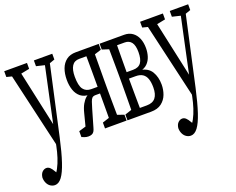

<svg xmlns="http://www.w3.org/2000/svg" viewBox="-140 -806 1649 1342"><g transform="rotate(-20 685.0 -135.0)"><path d="M59.1 299.8Q41.5 299.8 26.1 289.8Q10.7 279.8 2 261.2Q-6.8 242.7 -6.8 220.2Q-3.4 193.4 10.7 179.9Q24.9 166.5 41.5 166.5Q55.7 166.5 67.4 177Q79.1 187.5 93.3 212.4L115.2 251L87.4 278.3L68.4 251Q91.8 231 109.1 198.7Q126.5 166.5 139.2 127Q151.9 87.4 160.2 45.9L170.9 -9.8L173.3 -18.6L236.8 -316.9L291 -569.8H328.1L203.1 -3.4Q179.7 102.5 157.2 169.7Q134.8 236.8 111.1 268.3Q87.4 299.8 59.1 299.8ZM169.9 63.5 23.4 -569.8H90.8L195.8 -86.4L200.7 -62.5ZM-3.4 -526.9V-569.8H166V-525.9L82.5 -509.3H64.9ZM217.3 -526.9V-569.8H354V-526.9L304.2 -509.3H291Z M512.7 -523.4H682.6V-480L608.4 -456.5L602.5 -471.7H518.6Q481.9 -471.7 464.4 -444.1Q446.8 -416.5 446.8 -364.3Q446.8 -298.3 466.8 -271.2Q486.8 -244.1 525.4 -244.1H602.5V-194.8H540Q522.5 -194.8 513.9 -186.5Q505.4 -178.2 499.5 -159.9Q493.7 -141.6 484.4 -111.8L447.8 14.2Q443.4 30.8 437.3 40.8Q431.2 50.8 420.7 55.4Q410.2 60.1 394.5 60.1Q379.4 60.1 366 54.9Q352.5 49.8 346.2 46.9V3.4L420.4 -18.6L388.7 24.9L421.9 -103.5Q431.2 -141.1 445.3 -166Q459.5 -190.9 476.6 -205.6Q493.7 -220.2 511.2 -225.1L505.9 -211.4Q461.9 -211.4 436 -231.9Q410.2 -252.4 398.4 -287.1Q386.7 -321.8 386.7 -362.3Q386.7 -409.2 400.1 -445.3Q413.6 -481.4 441.4 -502.4Q469.2 -523.4 512.7 -523.4ZM571.3 46.9Q572.3 19.5 572.5 -25.1Q572.8 -69.8 572.8 -118.7Q572.8 -167.5 572.8 -206.1V-271.5Q572.8 -310.1 572.8 -358.9Q572.8 -407.7 572.3 -452.6Q571.8 -497.6 571.3 -523.4H633.8Q632.8 -496.6 632.8 -452.1Q632.8 -407.7 632.3 -358.9Q631.8 -310.1 631.8 -271.5V-206.1Q631.8 -167.5 632.3 -118.7Q632.8 -69.8 633.3 -25.4Q633.8 19 633.8 46.9ZM522 46.9V3.4L596.2 -21H612.8L682.6 3.4V46.9Z M689 47.4V4.4L763.2 -20L769 -4.4H851.6Q895.5 -4.4 916.5 -30.5Q937.5 -56.6 937.5 -107.4Q937.5 -146 928.5 -171.6Q919.4 -197.3 899.7 -210.2Q879.9 -223.1 848.1 -223.1H769V-271H846.7Q887.7 -271 906 -296.6Q924.3 -322.3 924.3 -375Q924.3 -424.8 906.7 -447.8Q889.2 -470.7 856.9 -470.7H769L763.2 -455.1L689 -479V-522.5H871.6Q907.2 -522.5 932.4 -504.6Q957.5 -486.8 970.5 -455.6Q983.4 -424.3 983.4 -383.3Q983.4 -350.6 974.1 -321.5Q964.8 -292.5 944.8 -272.5Q924.8 -252.4 891.6 -245.1V-252.4Q949.7 -244.1 974.4 -203.4Q999 -162.6 999 -106Q999 -68.4 986.1 -33.4Q973.1 1.5 943.4 24.4Q913.6 47.4 864.3 47.4ZM737.3 47.4Q738.3 20 738.8 -24.7Q739.3 -69.3 739.7 -117.7Q740.2 -166 740.2 -204.1V-271Q740.2 -309.6 739.7 -357.7Q739.3 -405.8 738.8 -450.7Q738.3 -495.6 737.3 -522.5H800.8Q799.8 -495.6 799.6 -449.5Q799.3 -403.3 798.8 -352.1Q798.3 -300.8 798.3 -253.4V-204.1Q798.3 -165.5 798.8 -117.4Q799.3 -69.3 799.6 -24.7Q799.8 20 800.8 47.4Z M1069.8 299.8Q1052.2 299.8 1036.9 289.8Q1021.5 279.8 1012.7 261.2Q1003.9 242.7 1003.9 220.2Q1007.3 193.4 1021.5 179.9Q1035.6 166.5 1052.2 166.5Q1066.4 166.5 1078.1 177Q1089.8 187.5 1104 212.4L1126 251L1098.1 278.3L1079.1 251Q1102.5 231 1119.9 198.7Q1137.2 166.5 1149.9 127Q1162.6 87.4 1170.9 45.9L1181.6 -9.8L1184.1 -18.6L1247.6 -316.9L1301.8 -569.8H1338.9L1213.9 -3.4Q1190.4 102.5 1168 169.7Q1145.5 236.8 1121.8 268.3Q1098.1 299.8 1069.8 299.8ZM1180.7 63.5 1034.2 -569.8H1101.6L1206.5 -86.4L1211.4 -62.5ZM1007.3 -526.9V-569.8H1176.8V-525.9L1093.3 -509.3H1075.7ZM1228 -526.9V-569.8H1364.7V-526.9L1314.9 -509.3H1301.8Z"/></g></svg>

Font: Scarab Serif
Style: Condensed
Weight: 400
Designer: John Roberts
Foundry: Scarab
Version: 1.0